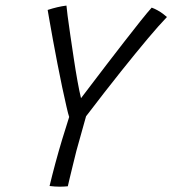

<svg xmlns="http://www.w3.org/2000/svg" viewBox="-20 -680 633 705"><path d="M234 -250.5Q230.5 -260 223.8 -289.8Q217 -319.5 208.2 -360.5Q199.5 -401.5 190.8 -446.8Q182 -492 174.5 -533.2Q167 -574.5 161.8 -604.2Q156.5 -634 155 -643.5Q173.5 -649.5 190.5 -653.5Q207.5 -657.5 224 -659.5Q224.5 -651.5 228.2 -622.5Q232 -593.5 238 -552.2Q244 -511 250.8 -466.2Q257.5 -421.5 264.5 -382.5Q271.5 -343.5 277.5 -319.5Q288.5 -333.5 313.5 -366.8Q338.5 -400 370.8 -442Q403 -484 435.8 -526.2Q468.5 -568.5 495.5 -602.2Q522.5 -636 537 -652Q548 -648 558.8 -642Q569.5 -636 578.2 -629.5Q587 -623 593 -617.5Q564 -587.5 522 -537.5Q480 -487.5 423.5 -416.8Q367 -346 296 -253Q293 -241.5 286.2 -218Q279.5 -194.5 272.5 -169Q265.5 -143.5 260.5 -126Q255 -104 248.2 -76.2Q241.5 -48.5 236 -26Q230.5 -3.5 229 4Q223 4.5 215.2 5Q207.5 5.5 199.5 5.5Q190.5 5.5 181 4.8Q171.5 4 162 3Q171.5 -36.5 183.2 -80.2Q195 -124 208.2 -167.8Q221.5 -211.5 234 -250.5Z"/></svg>

Font: Grandstander Thin ExtraLight
Style: Italic
Weight: 250
Italic angle: -15°
Version: Version 1.200